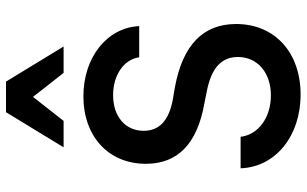

<svg xmlns="http://www.w3.org/2000/svg" viewBox="-211 -797 1022 640"><g transform="rotate(-90 300.0 -477.0)"><path d="M59 -186C63 -70 166 14 305 14C445 14 540 -72 540 -201C540 -311 470 -379 329 -405L288 -412C218 -425 184 -457 184 -509C184 -570 231 -611 303 -611C370 -611 422 -575 429 -524H533C528 -631 429 -710 299 -710C165 -710 74 -626 74 -502C74 -396 140 -331 274 -307L314 -299C392 -284 430 -251 430 -195C430 -130 378 -85 302 -85C228 -85 171 -127 164 -186ZM129 -776H217L297 -878L377 -776H465L348 -968H246Z"/></g></svg>

Font: CommitMono
Style: 600Regular
Weight: 600
Monospace: yes
Designer: Eigil Nikolajsen
Foundry: Eigil Nikolajsen
Version: Version 1.143